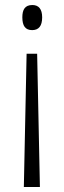

<svg xmlns="http://www.w3.org/2000/svg" viewBox="-20 -554 255 765"><path d="M148 -485C148 -518 134 -534 109 -534C79 -534 69 -515 69 -485C69 -451 81 -434 108 -434C134 -434 148 -450 148 -485ZM86 -340 75 191H139L128 -340Z"/></svg>

Font: Noto Sans Armenian ExtraCondensed Light
Style: Regular
Weight: 300
Width: 2
Designer: Monotype Design Team
Foundry: Monotype Imaging Inc.
Version: Version 2.008